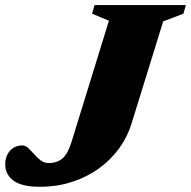

<svg xmlns="http://www.w3.org/2000/svg" viewBox="-65 -702 732 736"><path d="M439 -227.5Q423.5 -177 391.5 -133Q359.5 -89 313.8 -56Q268 -23 210.5 -4.5Q153 14 87 14Q19 14 -13 -9.5Q-45 -33 -45 -71.5Q-45 -103.5 -26.8 -124Q-8.5 -144.5 20.5 -144.5Q32.5 -144.5 43.5 -134.2Q54.5 -124 66 -110.8Q77.5 -97.5 91 -87.2Q104.5 -77 122 -77Q154 -77 174.8 -95Q195.5 -113 209.5 -159L352.5 -622.5L288 -649.5L297.5 -682.5H647.5L638 -649.5L560.5 -620Z"/></svg>

Font: Newsreader ExtraBold
Style: Italic
Weight: 800
Italic angle: -17°
Designer: Hugues Gentile
Foundry: Production Type
Version: Version 1.003